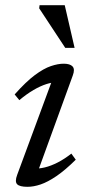

<svg xmlns="http://www.w3.org/2000/svg" viewBox="-20 -710 342 740"><path d="M46 -35.5 184.5 -410 200.5 -392.5Q182.5 -393.5 159 -386Q135.5 -378.5 109 -363Q82.5 -347.5 54.5 -324L36.5 -346Q80 -395 114.2 -420.5Q148.5 -446 176 -455.2Q203.5 -464.5 225.5 -464.5Q250 -464.5 259.8 -453.8Q269.5 -443 260.5 -419L122 -38L110 -61Q129 -59 152.8 -64.8Q176.5 -70.5 202.8 -84Q229 -97.5 255 -118L272 -94.5Q231 -54 197.5 -31.2Q164 -8.5 136.8 0.8Q109.5 10 86 10Q55.5 10 46 0Q36.5 -10 46 -35.5ZM267.5 -525.5H231.5L131 -678L132.5 -690H229.5Z"/></svg>

Font: Newsreader
Style: Italic
Weight: 400
Italic angle: -17°
Designer: Hugues Gentile
Foundry: Production Type
Version: Version 1.003